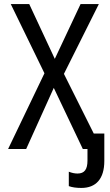

<svg xmlns="http://www.w3.org/2000/svg" viewBox="-20 -734 540 946"><path d="M20 0H109L245 -301L388 0H411V57C411 101 396 121 362 121C348 121 334 118 319 112V183C335 189 356 192 381 192C453 192 494 147 494 59V-76H442L295 -370L467 -714H377L250 -444L124 -714H33L199 -373Z"/></svg>

Font: Noto Sans Mono ExtraCondensed
Style: Regular
Weight: 400
Width: 2
Designer: Monotype Design Team
Foundry: Monotype Imaging Inc.
Version: Version 2.014